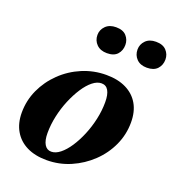

<svg xmlns="http://www.w3.org/2000/svg" viewBox="-128 -789 828 905"><g transform="rotate(20 285.5 -336.5)"><path d="M206 14Q148 14 106.5 -6.5Q65 -27 42.5 -65.5Q20 -104 20 -157Q20 -218 45 -272.5Q70 -327 114 -369.5Q158 -412 215 -436Q272 -460 335 -460Q393 -460 434.5 -439.5Q476 -419 498 -381Q520 -343 520 -289Q520 -228 495 -173.5Q470 -119 426 -77Q382 -35 325.5 -10.5Q269 14 206 14ZM213 -31Q235 -31 257.5 -49Q280 -67 300.5 -98Q321 -129 337.5 -168.5Q354 -208 363.5 -251.5Q373 -295 373 -337Q373 -375 361.5 -395Q350 -415 327 -415Q305 -415 282.5 -397Q260 -379 239.5 -347.5Q219 -316 202.5 -276.5Q186 -237 176.5 -193.5Q167 -150 167 -108Q167 -71 179 -51Q191 -31 213 -31ZM301 -557Q268 -557 249 -576Q230 -595 230 -623Q230 -649 249 -668Q268 -687 301 -687Q336 -687 353 -668Q370 -649 370 -623Q370 -595 353 -576Q336 -557 301 -557ZM501 -557Q468 -557 449.5 -576Q431 -595 431 -623Q431 -649 449.5 -668Q468 -687 501 -687Q536 -687 553.5 -668Q571 -649 571 -623Q571 -595 553.5 -576Q536 -557 501 -557Z"/></g></svg>

Font: Baskervville
Style: Bold Italic
Weight: 700
Italic angle: -18°
Version: Version 1.100